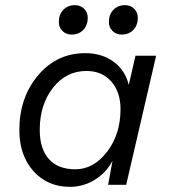

<svg xmlns="http://www.w3.org/2000/svg" viewBox="-20 -716 656 744"><path d="M258 -582Q236 -582 222 -596Q208 -610 208 -631Q208 -660 225.5 -678Q243 -696 270 -696Q292 -696 306 -682Q320 -668 320 -647Q320 -618 302.5 -600Q285 -582 258 -582ZM452 -582Q430 -582 416 -596Q402 -610 402 -631Q402 -660 419.5 -678Q437 -696 464 -696Q486 -696 500 -682Q514 -668 514 -647Q514 -618 496.5 -600Q479 -582 452 -582ZM251 8Q164 8 109.5 -53Q55 -114 55 -212Q55 -338 127.5 -424Q200 -510 310 -510Q375 -510 420 -477Q465 -444 479 -387L505 -500H585L469 0H399L416 -93Q392 -47 347.5 -19.5Q303 8 251 8ZM272 -60Q343 -60 395 -128Q447 -196 447 -293Q447 -360 411 -400.5Q375 -441 315 -441Q236 -441 185 -375.5Q134 -310 134 -213Q134 -139 169.5 -99.5Q205 -60 272 -60Z"/></svg>

Font: Elaine Sans
Style: Italic
Weight: 400
Italic angle: -13°
Designer: Wei Huang
Foundry: Wei Huang
Version: Version 2.001;December 24, 2019;FontCreator 12.0.0.2547 64-b